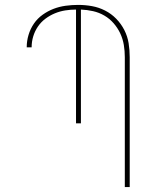

<svg xmlns="http://www.w3.org/2000/svg" viewBox="-20 -763 640 783"><path d="M489 0V-530Q489 -555 485 -579.5Q481 -604 470.5 -626.5Q460 -649 443.5 -668Q427 -687 405.5 -699.5Q384 -712 359.5 -717.5Q335 -723 310 -724V-260H290V-724Q268 -724 246 -720.5Q224 -717 203.5 -708.5Q183 -700 165 -686.5Q147 -673 134.5 -654.5Q122 -636 115.5 -614.5Q109 -593 109 -571V-570H89V-571Q89 -596 96.5 -621Q104 -646 118.5 -667Q133 -688 154 -703Q175 -718 198.5 -727Q222 -736 247.5 -739.5Q273 -743 299 -743Q327 -743 355 -738Q383 -733 408.5 -720Q434 -707 454 -686.5Q474 -666 487 -640.5Q500 -615 504.5 -587Q509 -559 509 -530V0Z"/></svg>

Font: Iosevka Thin Extended
Style: Regular
Weight: 100
Width: 7
Monospace: yes
Designer: Belleve Invis
Foundry: Belleve Invis
Version: Version 32.5.0; ttfautohint (v1.8.4)